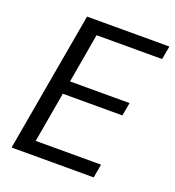

<svg xmlns="http://www.w3.org/2000/svg" viewBox="-128 -801 823 903"><g transform="rotate(20 283.0 -350.0)"><path d="M31 0 154 -700H566L554 -633H226L183 -386H481L469 -320H171L127 -68H454L442 0Z"/></g></svg>

Font: DM Sans Italic
Style: Regular
Weight: 400
Italic angle: -10°
Designer: Colophon Foundry, Jonny Pinhorn
Foundry: Colophon Foundry
Version: Version 4.004; ttfautohint (v1.8.4.7-5d5b)